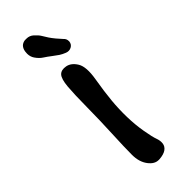

<svg xmlns="http://www.w3.org/2000/svg" viewBox="-222 -679 701 701"><g transform="rotate(-45 128.0 -328.5)"><path d="M129.4 -1H125Q104 -1 87.4 -22.9Q69.3 -46.4 69.3 -83.7Q69.3 -121.1 72.5 -189.2Q75.7 -257.3 76.2 -323.2Q76.7 -389.2 79.8 -425.5Q83 -461.9 94.2 -473.9Q105.5 -485.8 127.7 -481.7Q149.9 -477.5 164.8 -452.9Q179.7 -428.2 170.4 -373Q161.1 -317.9 157.2 -276.4Q153.3 -234.9 154.3 -193.6Q155.3 -152.3 161.9 -114.5Q168.5 -76.7 174.1 -61.8Q179.7 -46.9 178 -33.4Q176.3 -20 164.6 -11.5Q152.8 -2.9 129.4 -1ZM88.4 -655.8Q92.8 -655.8 97.2 -655.8Q112.3 -655.8 124 -645.5Q137.2 -633.8 143.6 -623Q149.9 -612.3 156.5 -602.3Q163.1 -592.3 173.1 -580.3Q183.1 -568.4 190.9 -560.1Q200.2 -552.2 200.2 -540V-537.6Q198.7 -524.4 187.3 -518.3Q175.8 -512.2 162.6 -517.3Q149.4 -522.5 140.1 -528.6Q130.9 -534.7 117.7 -544.9Q104.5 -555.2 91.6 -563.5Q78.6 -571.8 67.9 -587.4Q59.6 -599.6 59.6 -615.2Q59.6 -620.6 60.5 -626.5Q64.9 -652.3 88.4 -655.8Z"/></g></svg>

Font: Myanmar Kalay
Style: Regular
Weight: 400
Designer: Khon Soe Zaw Thu
Foundry: PaOh Unicode khonsoezawthu@gmail.com and @hotmail.com
Version: Version 1.20 December 6, 2016